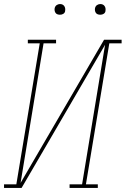

<svg xmlns="http://www.w3.org/2000/svg" viewBox="-57 -932 623 952"><path d="M-37 0V-18H24L140 -717H81V-735H221V-717H159L45 -25L459 -735H546V-717H485L369 -18H428V0H288V-18H350L464 -710L50 0ZM440 -859Q434 -859 428 -861Q422 -863 418.5 -868Q415 -873 414 -879Q413 -885 414 -891Q415 -896 417.5 -900Q420 -904 423.5 -906.5Q427 -909 431.5 -910.5Q436 -912 440 -912Q447 -912 452.5 -909.5Q458 -907 461.5 -902Q465 -897 466 -891Q467 -885 466 -879Q466 -874 463.5 -870Q461 -866 457 -863.5Q453 -861 449 -860Q445 -859 440 -859ZM240 -859Q234 -859 228 -861Q222 -863 218.5 -868Q215 -873 214 -879Q213 -885 214 -891Q215 -896 217.5 -900Q220 -904 223.5 -906.5Q227 -909 231.5 -910.5Q236 -912 240 -912Q247 -912 252.5 -909.5Q258 -907 261.5 -902Q265 -897 266 -891Q267 -885 266 -879Q266 -874 263.5 -870Q261 -866 257 -863.5Q253 -861 249 -860Q245 -859 240 -859Z"/></svg>

Font: Iosevka Slab Thin Oblique
Style: Regular
Weight: 100
Italic angle: -9°
Monospace: yes
Designer: Belleve Invis
Foundry: Belleve Invis
Version: Version 11.1.0; ttfautohint (v1.8.3)